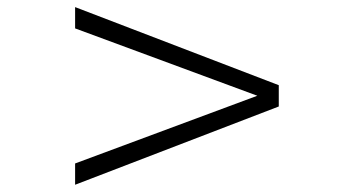

<svg xmlns="http://www.w3.org/2000/svg" viewBox="-20 -549 982 533"><path d="M188.5 -36.1V-95.2L694.3 -283.2L188.5 -470.2V-529.3L753.9 -312.5V-253.4Z"/></svg>

Font: Kitab
Style: Regular
Weight: 400
Designer: SIL International
Foundry: Khaled Hosny
Version: Version 1.000